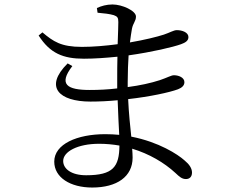

<svg xmlns="http://www.w3.org/2000/svg" viewBox="-20 -797 1040 860"><path d="M366 -12C299 -12 263 -41 263 -76C263 -117 326 -153 424 -153C455 -153 486 -150 515 -145C514 -50 487 -12 366 -12ZM552 -429C552 -476 554 -516 556 -549C662 -564 755 -586 791 -599C810 -606 824 -614 824 -631C824 -652 796 -662 772 -662C758 -662 741 -651 714 -642C683 -632 627 -618 562 -607C565 -631 568 -651 571 -668C576 -694 589 -702 589 -723C589 -749 527 -777 484 -777C457 -777 433 -770 414 -761L417 -740C449 -737 469 -735 490 -729C506 -723 510 -718 510 -698C510 -689 509 -650 507 -599C454 -592 398 -587 347 -587C253 -587 219 -611 170 -652L153 -638C204 -558 263 -534 356 -534C404 -534 456 -538 506 -543C505 -509 505 -474 505 -441V-401C464 -396 422 -394 382 -394C282 -394 240 -418 304 -501L283 -513C176 -407 245 -342 385 -342C425 -342 466 -344 507 -348C509 -287 512 -233 514 -193C494 -195 473 -196 451 -196C326 -196 223 -152 223 -73C223 -2 295 43 393 43C504 43 574 -6 574 -91C574 -104 573 -117 572 -131C648 -108 715 -69 766 -22C784 -5 795 5 813 5C829 5 840 -5 840 -24C840 -43 828 -61 806 -79C777 -105 692 -161 568 -185C563 -232 557 -288 554 -353C652 -364 739 -383 777 -397C795 -404 806 -414 806 -429C806 -450 780 -460 759 -460C747 -460 729 -449 696 -438C656 -425 606 -414 552 -407Z"/></svg>

Font: Source Han Serif AKR9
Style: Regular
Weight: 400
Designer: Ryoko NISHIZUKA 西塚涼子 (kana & ideographs); Frank Grießhammer (Latin, Greek & Cyrillic); Sandoll Communications 산돌커뮤니케이션, 
Foundry: Adobe Systems Incorporated
Version: Version 1.005;hotconv 1.0.107;makeotfexe 2.5.65593